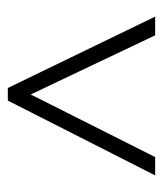

<svg xmlns="http://www.w3.org/2000/svg" viewBox="18 -774 426 503"><g transform="rotate(-90 231.5 -522.0)"><path d="M24 -329H72L236 -655L391 -329H440L253 -715H220Z"/></g></svg>

Font: Noto Sans Armenian Condensed ExtraLight
Style: Regular
Weight: 200
Width: 3
Designer: Monotype Design Team
Foundry: Monotype Imaging Inc.
Version: Version 2.008